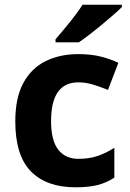

<svg xmlns="http://www.w3.org/2000/svg" viewBox="-20 -786 554 816"><path d="M300 10Q178 10 111.5 -57.5Q45 -125 45 -270Q45 -370 79 -433Q113 -496 173.5 -526Q234 -556 313 -556Q369 -556 410.5 -545Q452 -534 483 -519L439 -404Q404 -418 373.5 -427Q343 -436 313 -436Q197 -436 197 -271Q197 -189 227.5 -150Q258 -111 313 -111Q360 -111 396 -123.5Q432 -136 466 -158V-31Q432 -9 394.5 0.5Q357 10 300 10ZM498 -756Q484 -742 461 -722Q438 -702 411.5 -680Q385 -658 359.5 -638.5Q334 -619 315 -606H216V-619Q232 -638 253.5 -663.5Q275 -689 296 -716.5Q317 -744 331 -766H498Z"/></svg>

Font: Noto Sans Tamil
Style: Bold
Weight: 700
Designer: Jelle Bosma - Monotype Design Team
Foundry: Monotype Imaging Inc.
Version: Version 2.004; ttfautohint (v1.8.4.7-5d5b)